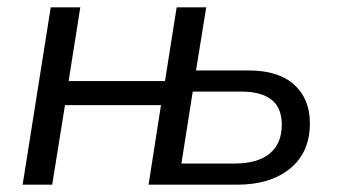

<svg xmlns="http://www.w3.org/2000/svg" viewBox="-20 -506 922 526"><path d="M42 0 119 -486H200L168 -284H432L464 -486H545L517 -313H661Q743 -313 786 -274Q829 -235 829 -168Q829 -89 775 -44.5Q721 0 629 0H387L421 -218H158L123 0ZM477 -58H622Q686 -58 719 -85.5Q752 -113 752 -164Q752 -211 723.5 -233Q695 -255 643 -255H508Z"/></svg>

Font: Nunito Sans
Style: Italic
Weight: 400
Italic angle: -9°
Designer: Vernon Adams
Foundry: Vernon Adams
Version: Version 3.006; ttfautohint (v1.8.3)